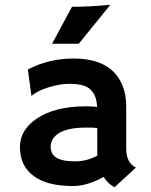

<svg xmlns="http://www.w3.org/2000/svg" viewBox="-20 -762 623 794"><path d="M408.7 -30.3Q339.4 7.3 283.2 7.3Q227.1 7.3 187 -3.2Q147 -13.7 119.1 -34.2Q62.5 -75.7 62.5 -154.3Q62.5 -224.6 131.8 -271.5Q207 -322.3 335.9 -322.3L355.5 -321.8Q361.3 -321.3 368.7 -321Q376 -320.8 381.8 -319.8Q377.9 -397.9 314.5 -411.1Q293.5 -415.5 269.8 -415.5Q246.1 -415.5 223.4 -411.4Q200.7 -407.2 179.2 -400.4Q131.8 -385.3 111.3 -365.7L109.9 -366.7L95.2 -474.6Q181.6 -520 284.2 -520Q443.4 -520 487.8 -405.3Q502 -368.7 502 -322.8V-146Q502 -89.4 542 -68.8L453.6 12.2Q425.8 -2.4 408.7 -30.3ZM382.3 -231.9Q369.1 -234.4 355 -234.4H335.4Q227.5 -234.4 198.2 -186.5Q189.5 -172.4 189.5 -156.7Q189.5 -141.1 195.1 -129.2Q200.7 -117.2 213.9 -109.4Q239.3 -94.7 289.3 -94.7Q339.4 -94.7 382.8 -118.7Q382.3 -124 382.3 -129.9ZM277.8 -733.9Q351.1 -733.9 434.1 -742.2L433.6 -738.8L305.7 -581.1H195.3Z"/></svg>

Font: Hammersmith One
Style: Regular
Weight: 400
Designer: Nicole Fally
Foundry: Nicole Fally
Version: Version 1.003